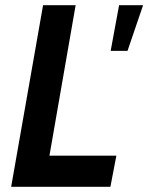

<svg xmlns="http://www.w3.org/2000/svg" viewBox="-20 -720 572 740"><path d="M23 0 146 -700H271.5L161 -65L114.5 -120H428.5L405.5 0ZM406.5 -524 439 -700H531.5L471.5 -524Z"/></svg>

Font: Cabin
Style: Bold Italic
Weight: 700
Width: 4
Italic angle: -10°
Designer: Pablo Impallari
Foundry: Pablo Impallari. http://www.impallari.com Igino Marini. http://www.ikern.com
Version: Version 3.001